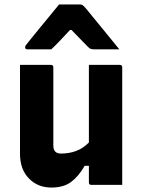

<svg xmlns="http://www.w3.org/2000/svg" viewBox="-20 -832 640 864"><path d="M209 -540Q220 -540 220 -529V-177Q220 -141 254 -141Q292 -141 323.5 -153Q355 -165 380 -191V-540H519Q530 -540 530 -529V0H391Q380 0 380 -11V-86H361Q335 -40 301 -14Q267 12 211 12Q150 12 110 -29Q70 -70 70 -140V-540ZM246 -812H340Q348 -812 353 -808Q358 -804 370 -790Q377 -781 394 -760.5Q411 -740 433 -713Q455 -686 477 -659Q499 -632 517 -610H405Q394 -610 388.5 -612Q383 -614 376 -621Q368 -629 350 -647.5Q332 -666 302 -697H295Q267 -667 247.5 -646.5Q228 -626 211 -610H104Q93 -610 93 -619Q93 -624 96 -628Q99 -632 111 -647Q122 -661 140.5 -683.5Q159 -706 179.5 -731Q200 -756 218 -778Q236 -800 246 -812Z"/></svg>

Font: Recursive Sn Lnr St XBd
Style: Regular
Weight: 800
Version: Version 1.079;hotconv 1.0.112;makeotfexe 2.5.65598; ttfautoh